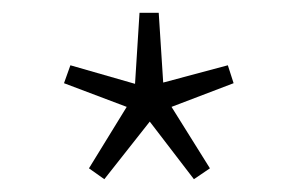

<svg xmlns="http://www.w3.org/2000/svg" viewBox="-20 -804 467 300"><path d="M143 -524 214 -614 283 -524 308 -541 248 -637 345 -674 336 -702 235 -675 228 -784H198L191 -673L90 -702L80 -674L178 -637L119 -541Z"/></svg>

Font: SSpoqa Han Sans Neo Thin
Style: Regular
Weight: 100
Designer: [Spoqa Han Sans Neo] Dong-huui Kim  Younghwa Kang  Yujin Lee  [Noto Sans] Ryoko NISHIZUKA  (kana & ideographs); Paul D. 
Foundry: Spoqa (http://www.spoqa-han-sans.com)
Version: Version 1.000